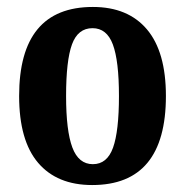

<svg xmlns="http://www.w3.org/2000/svg" viewBox="-20 -522 532 552"><path d="M35 -246Q35 -502 247 -502Q348 -502 402.5 -437.5Q457 -373 457 -246Q457 10 245 10Q144 10 89.5 -54Q35 -118 35 -246ZM322 -246Q322 -347 304.5 -394Q287 -441 246 -441Q204 -441 187 -394.5Q170 -348 170 -246Q170 -146 188 -98Q206 -50 247 -50Q288 -50 305 -97.5Q322 -145 322 -246Z"/></svg>

Font: Noto Serif Armenian SmBold Cond
Style: Regular
Weight: 600
Width: 3
Designer: Monotype Design team
Foundry: Monotype Imaging Inc.
Version: Version 1.000